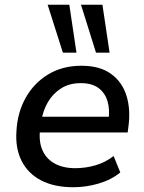

<svg xmlns="http://www.w3.org/2000/svg" viewBox="-20 -777 605 806"><path d="M288 9Q208 9 153 -19.5Q98 -48 71 -101Q44 -154 49 -226Q53 -304 87.5 -366Q122 -428 182 -464.5Q242 -501 322 -501Q399 -501 446 -467Q493 -433 511 -375Q529 -317 519 -245L516 -221H128L138 -287H454L435 -269Q442 -316 431.5 -351.5Q421 -387 393.5 -407.5Q366 -428 319 -428Q271 -428 236.5 -406Q202 -384 181.5 -349Q161 -314 154 -272L150 -247Q141 -192 155.5 -153Q170 -114 206 -92.5Q242 -71 296 -71Q339 -71 380.5 -83Q422 -95 457 -122L485 -53Q447 -22 394 -6.5Q341 9 288 9ZM383 -556 320 -757H410L440 -556ZM244 -556 180 -757H271L301 -556Z"/></svg>

Font: Nunito Sans 10pt SemiBold
Style: Italic
Weight: 600
Italic angle: -9°
Designer: Vernon Adams
Foundry: Vernon Adams
Version: Version 3.101;gftools[0.9.27]